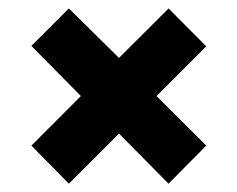

<svg xmlns="http://www.w3.org/2000/svg" viewBox="-20 -506 569 460"><path d="M173.8 -275.9 55.2 -396 145 -485.8 265.1 -367.2 383.8 -485.8 474.1 -395 355 -275.9 474.1 -157.2 383.8 -65.9 265.1 -186 145 -65.9 55.2 -157.2Z"/></svg>

Font: D-DIN-PRO Heavy
Style: Bold
Weight: 900
Designer: Charles Nix
Foundry: CyberFei
Version: Version 1.000;hotconv 1.0.109;makeotfexe 2.5.65596